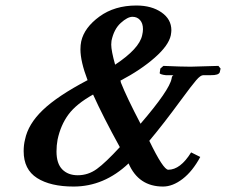

<svg xmlns="http://www.w3.org/2000/svg" viewBox="-20 -665 821 697"><path d="M384.8 -517.1Q384.8 -515.1 384.3 -510.5Q383.8 -505.9 383.8 -502.9Q383.8 -481 397.9 -430.2Q485.8 -488.3 496.1 -537.1Q499 -549.3 499 -559.1Q499 -580.1 488.5 -592Q478 -604 460.9 -604Q442.9 -604 418.2 -581.5Q393.6 -559.1 384.8 -517.1ZM415 -130.9Q354 -241.7 317.9 -321.8Q256.8 -287.6 228.5 -249.3Q200.2 -210.9 189 -158.2Q185.1 -137.2 185.1 -115.2Q185.1 -71.3 206.1 -50Q227.1 -28.8 262.2 -28.8Q300.3 -28.8 331.8 -51.8Q363.3 -74.7 415 -130.9ZM446.8 -71.8Q357.9 12.2 247.1 12.2Q163.1 12.2 114.5 -18.8Q65.9 -49.8 65.9 -116.2Q65.9 -139.2 70.8 -158.2Q82 -214.4 135.5 -265.6Q189 -316.9 297.9 -374Q272 -441.9 272 -485.8Q272 -502 274.9 -515.1Q286.1 -564.9 341.1 -605Q396 -645 475.1 -645Q530.3 -645 566.2 -620.1Q602.1 -595.2 602.1 -555.2Q602.1 -549.3 600.1 -537.1Q592.3 -500 541.7 -455.6Q491.2 -411.1 417 -372.1Q418.9 -368.2 418.9 -365.2Q439.9 -312 490.2 -215.8Q595.2 -337.9 603 -379.9Q604 -389.6 609.9 -392.1H582Q572.3 -393.1 566.7 -395Q561 -397 560.1 -398.4Q559.1 -399.9 560.1 -401.9L562 -416L573.2 -425.8Q639.2 -422.9 671.9 -422.9L772.9 -425.8L780.8 -416L777.8 -402.8Q773.9 -391.6 745.1 -392.1H717.8Q708 -392.1 692.4 -374Q676.8 -356 636.2 -300.8Q573.2 -214.8 522 -153.8Q572.8 -48.8 590.8 -48.8Q634.8 -48.8 673.8 -111.8L707 -95.2Q679.2 -43.5 643.1 -15.6Q606.9 12.2 571.8 12.2Q482.9 12.2 446.8 -71.8Z"/></svg>

Font: Linux Libertine O
Style: Semibold Italic
Weight: 600
Italic angle: -11.5°
Designer: Philipp H. Poll
Foundry: Philipp H. Poll
Version: Version 5.1.2